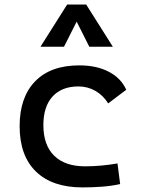

<svg xmlns="http://www.w3.org/2000/svg" viewBox="-20 -815 626 845"><path d="M342.8 9.8Q210.4 9.8 138.4 -59.8Q66.4 -129.4 66.4 -259.8Q66.4 -386.7 134.5 -457Q202.6 -527.3 329.1 -527.3Q404.8 -527.3 458.7 -499.3Q512.7 -471.2 535.6 -419.9L456.1 -359.9Q434.1 -395.5 399.9 -415Q365.7 -434.6 325.2 -434.6Q252 -434.6 211.4 -390.4Q170.9 -346.2 170.9 -264.6Q170.9 -176.3 218.5 -129.6Q266.1 -83 354.5 -83Q390.6 -83 426.8 -86.4Q462.9 -89.8 497.1 -95.7L508.8 -4.9Q468.8 3.9 426 6.8Q383.3 9.8 342.8 9.8ZM158.2 -609.4 275.4 -794.9H359.4L476.6 -609.4H373L312.5 -729.5H322.3L261.7 -609.4Z"/></svg>

Font: Cascadia Code
Style: Regular
Weight: 400
Designer: Aaron Bell
Foundry: Saja Typeworks
Version: Version 2404.023